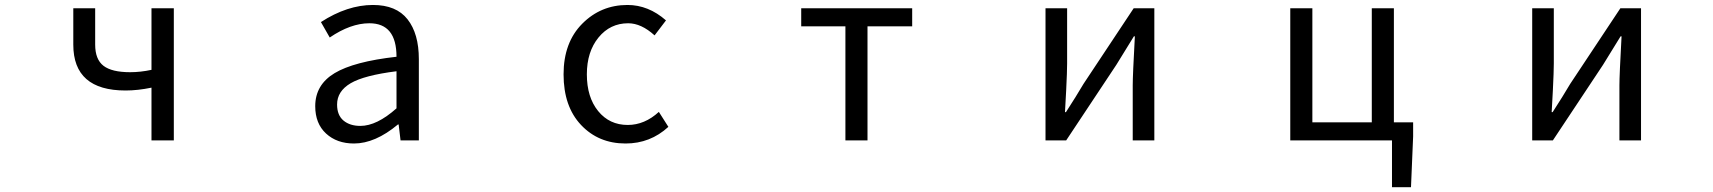

<svg xmlns="http://www.w3.org/2000/svg" viewBox="-20 -577 7040 789"><path d="M602.5 0V-216.8Q545.9 -205.1 496.1 -205.1Q281.2 -205.1 281.2 -393.6V-543H371.1V-393.6Q371.1 -333 405.3 -306.6Q439.5 -280.3 514.6 -280.3Q557.6 -280.3 602.5 -290V-543H694.3V0Z M1434.6 12.7Q1364.3 12.7 1319.8 -28.3Q1275.4 -69.3 1275.4 -140.6Q1275.4 -228.5 1355 -276.4Q1434.6 -324.2 1609.4 -343.8Q1609.4 -481.4 1498 -481.4Q1420.9 -481.4 1335 -422.9L1298.8 -486.3Q1407.2 -556.6 1512.7 -556.6Q1608.4 -556.6 1654.8 -497.6Q1701.2 -438.5 1701.2 -334V0H1626L1618.2 -65.4H1615.2Q1521.5 12.7 1434.6 12.7ZM1460.9 -59.6Q1528.3 -59.6 1609.4 -131.8V-284.2Q1476.6 -267.6 1420.9 -234.9Q1365.2 -202.1 1365.2 -147.5Q1365.2 -103.5 1391.6 -81.5Q1418 -59.6 1460.9 -59.6Z M2550.8 12.7Q2439.5 12.7 2367.7 -63.5Q2295.9 -139.6 2295.9 -271.5Q2295.9 -402.3 2372.6 -479.5Q2449.2 -556.6 2558.6 -556.6Q2644.5 -556.6 2716.8 -493.2L2669.9 -431.6Q2615.2 -481.4 2561.5 -481.4Q2487.3 -481.4 2439.5 -422.9Q2391.6 -364.3 2391.6 -271.5Q2391.6 -177.7 2438 -120.6Q2484.4 -63.5 2559.6 -63.5Q2628.9 -63.5 2687.5 -117.2L2726.6 -55.7Q2652.3 12.7 2550.8 12.7Z M3454.1 0V-468.8H3272.5V-543H3728.5V-468.8H3544.9V0Z M4276.4 0V-543H4365.2V-316.4Q4365.2 -283.2 4361.3 -205.6Q4357.4 -127.9 4356.4 -116.2H4360.4Q4403.3 -182.6 4432.6 -232.4L4638.7 -543H4723.6V0H4634.8V-226.6Q4634.8 -267.6 4643.6 -427.7H4639.6Q4587.9 -344.7 4567.4 -310.5L4361.3 0Z M5708 -74.2H5787.1V-16.6L5778.3 192.4H5700.2V0H5282.2V-543H5373V-74.2H5617.2V-543H5708Z M6276.4 0V-543H6365.2V-316.4Q6365.2 -283.2 6361.3 -205.6Q6357.4 -127.9 6356.4 -116.2H6360.4Q6403.3 -182.6 6432.6 -232.4L6638.7 -543H6723.6V0H6634.8V-226.6Q6634.8 -267.6 6643.6 -427.7H6639.6Q6587.9 -344.7 6567.4 -310.5L6361.3 0Z"/></svg>

Font: Gen Shin Gothic Monospace Regular
Style: Regular
Weight: 400
Designer: [Source Han Sans]
Ryoko NISHIZUKA  (kana & ideographs); Paul D. Hunt (Latin, Greek & Cyrillic); Wenlong ZHANG  (bopomofo
Version: Version 1.002.20150607